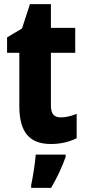

<svg xmlns="http://www.w3.org/2000/svg" viewBox="-20 -683 412 924"><path d="M272 -118C240 -118 225 -136 225 -174V-429H342V-549H225V-663H124L86 -546L14 -503V-429H73V-173C73 -44 124 10 225 10C274 10 316 -1 349 -18V-135C321 -124 296 -118 272 -118ZM296 72V61H152C149 102 138 171 130 208V221H226C255 172 278 122 296 72Z"/></svg>

Font: Noto Sans Sinhala UI Condensed ExtraBold
Style: Regular
Weight: 800
Width: 3
Designer: Jelle Bosma - Monotype Design Team
Foundry: Monotype Imaging Inc.
Version: Version 2.006